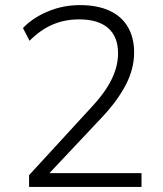

<svg xmlns="http://www.w3.org/2000/svg" viewBox="-20 -733 640 753"><path d="M94 0V-46L341 -315Q377 -354 399 -388.5Q421 -423 432 -456.5Q443 -490 443 -524Q443 -589 404 -623Q365 -657 290 -657Q233 -657 185 -636Q137 -615 96 -573L70 -623Q108 -663 167.5 -688Q227 -713 293 -713Q361 -713 408.5 -691.5Q456 -670 481 -628Q506 -586 506 -527Q506 -495 498 -464Q490 -433 474.5 -402.5Q459 -372 435.5 -339.5Q412 -307 380 -273L156 -35V-54H535V0Z"/></svg>

Font: Nunito Sans 12pt Light
Style: Regular
Weight: 300
Designer: Vernon Adams
Foundry: Vernon Adams
Version: Version 3.101;gftools[0.9.27]